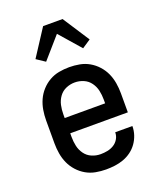

<svg xmlns="http://www.w3.org/2000/svg" viewBox="-142 -850 784 946"><g transform="rotate(-20 250.0 -377.0)"><path d="M250 8Q223 8 196 3Q169 -2 145.5 -15.5Q122 -29 103.5 -49.5Q85 -70 74 -94.5Q63 -119 58.5 -146Q54 -173 54 -200V-320Q54 -347 58.5 -374Q63 -401 74 -425.5Q85 -450 103.5 -470.5Q122 -491 145.5 -504.5Q169 -518 196 -523Q223 -528 250 -528Q277 -528 304 -523Q331 -518 354.5 -504.5Q378 -491 396.5 -470.5Q415 -450 426 -425.5Q437 -401 441.5 -374Q446 -347 446 -320V-220H144V-200Q144 -176 149 -153Q154 -130 168 -110.5Q182 -91 204 -81.5Q226 -72 250 -72Q268 -72 286 -75.5Q304 -79 319.5 -88.5Q335 -98 344.5 -114Q354 -130 354 -149H444Q444 -125 436.5 -102.5Q429 -80 415.5 -61Q402 -42 383 -28Q364 -14 342 -6Q320 2 296.5 5Q273 8 250 8ZM356 -300V-320Q356 -344 351 -367Q346 -390 332 -409.5Q318 -429 296 -438.5Q274 -448 250 -448Q226 -448 204 -438.5Q182 -429 168 -409.5Q154 -390 149 -367Q144 -344 144 -320V-300ZM153 -592 108 -622 199 -762H301L392 -622L347 -592L250 -703Z"/></g></svg>

Font: Iosevka Bendy Medium
Style: Regular
Weight: 500
Monospace: yes
Designer: Belleve Invis
Foundry: Belleve Invis
Version: Version 30.1.2